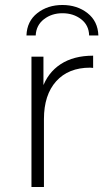

<svg xmlns="http://www.w3.org/2000/svg" viewBox="-20 -749 434 769"><path d="M106 0V-522H154V-379L149 -395Q171 -458 223 -492Q275 -526 353 -526V-477Q350 -477 347 -477.5Q344 -478 341 -478Q254 -478 205 -423.5Q156 -369 156 -272V0ZM86 -607Q88 -664 129.5 -696.5Q171 -729 230 -729Q289 -729 330.5 -696.5Q372 -664 374 -607H337Q336 -648 305 -672Q274 -696 230 -696Q187 -696 156 -672Q125 -648 123 -607Z"/></svg>

Font: Montserrat Thin Light
Style: Regular
Weight: 300
Version: Version 9.000